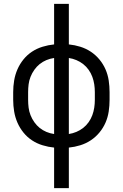

<svg xmlns="http://www.w3.org/2000/svg" viewBox="-20 -755 634 990"><path d="M259 215V6Q229 3 199.5 -6Q170 -15 145 -31.5Q120 -48 101 -71.5Q82 -95 70 -122.5Q58 -150 53 -180Q48 -210 48 -240V-280Q48 -310 53 -340Q58 -370 70 -397.5Q82 -425 101 -448.5Q120 -472 145 -488.5Q170 -505 199.5 -514Q229 -523 259 -526V-735H335V-526Q365 -523 394 -514Q423 -505 448 -488.5Q473 -472 492.5 -448.5Q512 -425 524 -397.5Q536 -370 540.5 -340Q545 -310 545 -280V-240Q545 -210 540.5 -180Q536 -150 524 -122.5Q512 -95 492.5 -71.5Q473 -48 448 -31.5Q423 -15 394 -6Q365 3 335 6V215ZM259 -64V-456Q238 -453 219 -445Q200 -437 184.5 -424.5Q169 -412 157 -395Q145 -378 137.5 -359Q130 -340 127.5 -320Q125 -300 125 -280V-240Q125 -220 127.5 -200Q130 -180 137.5 -161Q145 -142 157 -125Q169 -108 184.5 -95.5Q200 -83 219 -75Q238 -67 259 -64ZM335 -64Q355 -67 374 -75Q393 -83 409 -95.5Q425 -108 437 -125Q449 -142 456 -161Q463 -180 466 -200Q469 -220 469 -240V-280Q469 -300 466 -320Q463 -340 456 -359Q449 -378 437 -395Q425 -412 409 -424.5Q393 -437 374 -445Q355 -453 335 -456Z"/></svg>

Font: Iosevka QP
Style: Regular
Weight: 400
Designer: Belleve Invis
Foundry: Belleve Invis
Version: Version 20.0.0; ttfautohint (v1.8.4)